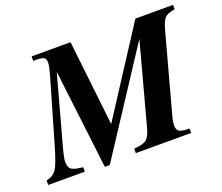

<svg xmlns="http://www.w3.org/2000/svg" viewBox="-148 -836 1173 1015"><g transform="rotate(-20 439.0 -328.5)"><path d="M912 -669V-644Q873 -639 857 -624Q841 -609 828 -563L709 -125Q699 -91 699 -68Q699 -43 713 -34Q727 -25 770 -25V0H459V-25Q509 -28 528.5 -43.5Q548 -59 560 -104L683 -561L308 12H280L213 -547L112 -178Q92 -107 92 -86Q92 -53 107.5 -41.5Q123 -30 172 -25V0H-34V-25Q6 -34 24 -61.5Q42 -89 69 -182L176 -551Q187 -592 187 -609Q187 -631 174.5 -637.5Q162 -644 116 -644V-669H335L389 -189L700 -669Z"/></g></svg>

Font: STIX
Style: Bold Italic
Weight: 700
Italic angle: -16.33°
Designer: MicroPress Inc., with final additions and corrections provided by Coen Hoffman, Elsevier (retired)
Version: Version 1.1.1